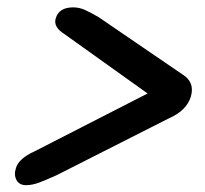

<svg xmlns="http://www.w3.org/2000/svg" viewBox="-20 -610 571 534"><path d="M135 -559Q144 -589.5 183.5 -589.5Q200.5 -589.5 216.5 -582.2Q232.5 -575 254 -562.5L486 -404Q522.5 -382.5 511 -342Q499.5 -302.5 449 -280.5L137 -122.5Q108 -109.5 88.8 -102.2Q69.5 -95 52.5 -95Q33.5 -95 25.8 -109.5Q18 -124 24.5 -143Q28 -155.5 40.8 -167.2Q53.5 -179 77 -189.5L390.5 -350L159.5 -515Q127.5 -535 135 -559Z"/></svg>

Font: Fraunces 9pt S000 Black
Style: Italic
Weight: 900
Italic angle: -16°
Version: Version 1.000; ttfautohint (v1.8.3)